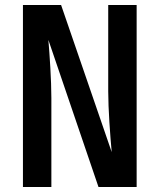

<svg xmlns="http://www.w3.org/2000/svg" viewBox="-20 -750 640 770"><path d="M72 0H186V-357C186 -428 179 -532 174 -590L375 0H528V-730H414V-384C414 -314 422 -203 428 -140L225 -730H72Z"/></svg>

Font: JetBrains Mono
Style: Bold
Weight: 558
Monospace: yes
Designer: Philipp Nurullin, Konstantin Bulenkov
Foundry: JetBrains
Version: Version 2.305